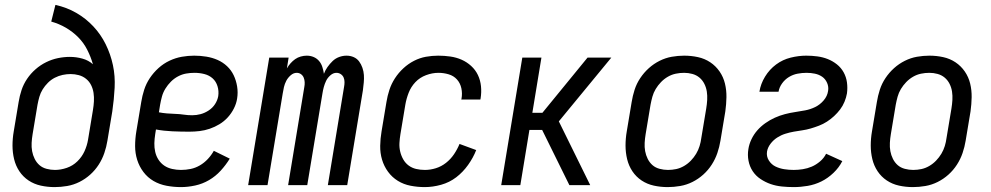

<svg xmlns="http://www.w3.org/2000/svg" viewBox="-20 -755 4040 783"><path d="M203 8Q174 8 146.5 2Q119 -4 96.5 -19Q74 -34 59 -56.5Q44 -79 37.5 -106Q31 -133 31 -161.5Q31 -190 36 -219L56 -339Q60 -364 68 -388Q76 -412 90.5 -433.5Q105 -455 125 -472.5Q145 -490 168.5 -501.5Q192 -513 216.5 -518Q241 -523 265 -523Q291 -523 316 -516Q341 -509 359 -493Q350 -524 335.5 -552.5Q321 -581 298.5 -603.5Q276 -626 248.5 -642Q221 -658 189 -667L206 -735Q252 -725 291 -702.5Q330 -680 360.5 -647.5Q391 -615 411 -574.5Q431 -534 440.5 -489.5Q450 -445 447.5 -397Q445 -349 438 -301L418 -181Q414 -156 405.5 -131Q397 -106 382.5 -83.5Q368 -61 348 -43Q328 -25 304 -13Q280 -1 254 3.5Q228 8 203 8ZM204 -62Q228 -62 252.5 -70.5Q277 -79 295.5 -97Q314 -115 324.5 -138Q335 -161 339 -185L359 -306Q362 -324 363 -341.5Q364 -359 361.5 -376Q359 -393 351.5 -408Q344 -423 331 -433.5Q318 -444 301.5 -448.5Q285 -453 268 -453Q252 -453 235.5 -449.5Q219 -446 203.5 -438Q188 -430 175.5 -417.5Q163 -405 154 -390.5Q145 -376 140.5 -360Q136 -344 133 -328L113 -208Q110 -190 109 -172.5Q108 -155 111 -138.5Q114 -122 121.5 -107Q129 -92 141 -81.5Q153 -71 170 -66.5Q187 -62 204 -62Z M718 8Q688 8 659 2.5Q630 -3 606 -17Q582 -31 565 -53.5Q548 -76 539.5 -103Q531 -130 531 -159.5Q531 -189 536 -219L556 -339Q560 -364 568 -389Q576 -414 591 -436.5Q606 -459 626.5 -477.5Q647 -496 671.5 -507.5Q696 -519 721.5 -523.5Q747 -528 772 -528Q797 -528 821.5 -524Q846 -520 867.5 -510.5Q889 -501 906 -485Q923 -469 933 -448Q943 -427 947 -402.5Q951 -378 947 -353Q944 -333 934 -313Q924 -293 909 -276.5Q894 -260 875 -248.5Q856 -237 835.5 -230Q815 -223 794 -220.5Q773 -218 752 -218Q718 -218 683 -219.5Q648 -221 616 -227L613 -208Q610 -189 609.5 -171Q609 -153 613 -135.5Q617 -118 626.5 -103.5Q636 -89 650 -79.5Q664 -70 682 -66Q700 -62 718 -62Q738 -62 757.5 -66Q777 -70 795 -80.5Q813 -91 827.5 -106.5Q842 -122 852 -140L917 -108Q901 -82 880 -59Q859 -36 832.5 -20.5Q806 -5 776 1.5Q746 8 718 8ZM764 -285Q781 -285 798 -289.5Q815 -294 831 -304.5Q847 -315 857 -330.5Q867 -346 870 -363Q873 -384 867 -403.5Q861 -423 847 -435.5Q833 -448 813.5 -453Q794 -458 773 -458Q756 -458 739 -455Q722 -452 706 -443.5Q690 -435 677 -422Q664 -409 654.5 -393.5Q645 -378 640.5 -361.5Q636 -345 633 -328L628 -297Q643 -294 660.5 -292.5Q678 -291 695.5 -290.5Q713 -290 729.5 -287.5Q746 -285 764 -285Z M992 0 1078 -520H1157L1150 -476Q1156 -487 1165 -497Q1174 -507 1184 -514Q1194 -521 1206.5 -524.5Q1219 -528 1231 -528Q1246 -528 1259 -522.5Q1272 -517 1281 -506.5Q1290 -496 1294.5 -482Q1299 -468 1301 -454Q1306 -468 1315.5 -481.5Q1325 -495 1336.5 -506Q1348 -517 1363 -522.5Q1378 -528 1393 -528Q1409 -528 1422.5 -522Q1436 -516 1444.5 -504.5Q1453 -493 1458 -478.5Q1463 -464 1464 -449Q1465 -434 1463.5 -418.5Q1462 -403 1460 -387L1396 0H1317L1383 -400Q1385 -410 1385 -420Q1385 -430 1381.5 -438.5Q1378 -447 1370 -452.5Q1362 -458 1352 -458Q1339 -458 1327.5 -448Q1316 -438 1310 -425.5Q1304 -413 1300.5 -400Q1297 -387 1295 -374L1233 0H1155L1221 -400Q1223 -410 1222.5 -420Q1222 -430 1218.5 -438.5Q1215 -447 1207.5 -452.5Q1200 -458 1190 -458Q1177 -458 1165.5 -448Q1154 -438 1147.5 -425.5Q1141 -413 1138 -400Q1135 -387 1133 -374L1071 0Z M1712 8Q1683 8 1654.5 2.5Q1626 -3 1602.5 -17.5Q1579 -32 1562.5 -54.5Q1546 -77 1538 -104Q1530 -131 1530.5 -160.5Q1531 -190 1536 -219L1556 -339Q1560 -364 1568 -388.5Q1576 -413 1590.5 -435.5Q1605 -458 1625 -476.5Q1645 -495 1668.5 -507Q1692 -519 1717 -523.5Q1742 -528 1767 -528Q1792 -528 1816.5 -524.5Q1841 -521 1862.5 -511.5Q1884 -502 1901.5 -486Q1919 -470 1929 -449Q1939 -428 1941.5 -403.5Q1944 -379 1940 -354L1939 -349H1861L1862 -352Q1866 -374 1861.5 -395Q1857 -416 1843.5 -431Q1830 -446 1809.5 -452Q1789 -458 1768 -458Q1743 -458 1717.5 -448.5Q1692 -439 1674 -420Q1656 -401 1646.5 -376.5Q1637 -352 1633 -328L1613 -208Q1610 -190 1609 -172Q1608 -154 1612 -137Q1616 -120 1624.5 -105Q1633 -90 1646.5 -80Q1660 -70 1677 -66Q1694 -62 1713 -62Q1735 -62 1757.5 -69Q1780 -76 1799 -91Q1818 -106 1831.5 -126Q1845 -146 1854 -168L1922 -143Q1910 -112 1889 -82.5Q1868 -53 1840.5 -32Q1813 -11 1779 -1.5Q1745 8 1712 8Z M2024 0 2110 -520H2188L2151 -295H2192L2376 -520H2473L2259 -260L2387 0H2302L2191 -225H2139L2102 0Z M2703 8Q2674 8 2646.5 2Q2619 -4 2596.5 -19Q2574 -34 2559 -56.5Q2544 -79 2537.5 -106Q2531 -133 2531 -161.5Q2531 -190 2536 -219L2556 -339Q2560 -364 2568 -389Q2576 -414 2591 -436.5Q2606 -459 2626 -477Q2646 -495 2670 -507Q2694 -519 2719.5 -523.5Q2745 -528 2770 -528Q2799 -528 2826.5 -522Q2854 -516 2876.5 -501Q2899 -486 2914.5 -463.5Q2930 -441 2936.5 -414Q2943 -387 2942.5 -358.5Q2942 -330 2938 -301L2918 -181Q2914 -156 2905.5 -131Q2897 -106 2882.5 -83.5Q2868 -61 2848 -43Q2828 -25 2804 -13Q2780 -1 2754 3.5Q2728 8 2703 8ZM2704 -62Q2721 -62 2737.5 -65.5Q2754 -69 2769.5 -78Q2785 -87 2797.5 -100Q2810 -113 2819 -128Q2828 -143 2833 -159.5Q2838 -176 2840 -192L2860 -312Q2863 -330 2864 -347.5Q2865 -365 2862.5 -381.5Q2860 -398 2852.5 -413Q2845 -428 2832.5 -438.5Q2820 -449 2803.5 -453.5Q2787 -458 2770 -458Q2753 -458 2736 -454.5Q2719 -451 2703.5 -442Q2688 -433 2675.5 -420Q2663 -407 2654 -392Q2645 -377 2640.5 -360.5Q2636 -344 2633 -328L2613 -208Q2610 -190 2609 -172.5Q2608 -155 2611 -138.5Q2614 -122 2621.5 -107Q2629 -92 2641 -81.5Q2653 -71 2670 -66.5Q2687 -62 2704 -62Z M3217 8Q3192 8 3168 5.5Q3144 3 3122.5 -4.5Q3101 -12 3081.5 -25Q3062 -38 3049.5 -57Q3037 -76 3032.5 -99.5Q3028 -123 3032 -147Q3035 -167 3044.5 -187Q3054 -207 3068.5 -223.5Q3083 -240 3101.5 -253Q3120 -266 3140 -275Q3160 -284 3181 -289.5Q3202 -295 3222.5 -298Q3243 -301 3264 -305Q3285 -309 3304.5 -318.5Q3324 -328 3339 -345.5Q3354 -363 3357 -384Q3360 -401 3353 -417Q3346 -433 3333 -442Q3320 -451 3303.5 -454.5Q3287 -458 3269 -458Q3251 -458 3232.5 -454.5Q3214 -451 3197.5 -441Q3181 -431 3169.5 -415Q3158 -399 3155 -381H3077Q3082 -413 3100 -442.5Q3118 -472 3145 -492Q3172 -512 3204.5 -520Q3237 -528 3268 -528Q3291 -528 3313.5 -525Q3336 -522 3356 -514Q3376 -506 3393 -492.5Q3410 -479 3420.5 -460Q3431 -441 3434 -419Q3437 -397 3434 -374Q3431 -357 3424 -340Q3417 -323 3406 -308.5Q3395 -294 3381.5 -281.5Q3368 -269 3352.5 -259Q3337 -249 3320 -242.5Q3303 -236 3286 -231Q3269 -226 3251.5 -223.5Q3234 -221 3217 -218Q3200 -215 3182.5 -209.5Q3165 -204 3149.5 -194Q3134 -184 3122.5 -169Q3111 -154 3108 -137Q3105 -117 3115.5 -100.5Q3126 -84 3142.5 -76Q3159 -68 3178 -65Q3197 -62 3217 -62Q3235 -62 3254 -65Q3273 -68 3290.5 -75.5Q3308 -83 3324 -96.5Q3340 -110 3349 -128L3415 -98Q3402 -72 3379 -50Q3356 -28 3329.5 -15Q3303 -2 3274 3Q3245 8 3217 8Z M3703 8Q3674 8 3646.5 2Q3619 -4 3596.5 -19Q3574 -34 3559 -56.5Q3544 -79 3537.5 -106Q3531 -133 3531 -161.5Q3531 -190 3536 -219L3556 -339Q3560 -364 3568 -389Q3576 -414 3591 -436.5Q3606 -459 3626 -477Q3646 -495 3670 -507Q3694 -519 3719.5 -523.5Q3745 -528 3770 -528Q3799 -528 3826.5 -522Q3854 -516 3876.5 -501Q3899 -486 3914.5 -463.5Q3930 -441 3936.5 -414Q3943 -387 3942.5 -358.5Q3942 -330 3938 -301L3918 -181Q3914 -156 3905.5 -131Q3897 -106 3882.5 -83.5Q3868 -61 3848 -43Q3828 -25 3804 -13Q3780 -1 3754 3.5Q3728 8 3703 8ZM3704 -62Q3721 -62 3737.5 -65.5Q3754 -69 3769.5 -78Q3785 -87 3797.5 -100Q3810 -113 3819 -128Q3828 -143 3833 -159.5Q3838 -176 3840 -192L3860 -312Q3863 -330 3864 -347.5Q3865 -365 3862.5 -381.5Q3860 -398 3852.5 -413Q3845 -428 3832.5 -438.5Q3820 -449 3803.5 -453.5Q3787 -458 3770 -458Q3753 -458 3736 -454.5Q3719 -451 3703.5 -442Q3688 -433 3675.5 -420Q3663 -407 3654 -392Q3645 -377 3640.5 -360.5Q3636 -344 3633 -328L3613 -208Q3610 -190 3609 -172.5Q3608 -155 3611 -138.5Q3614 -122 3621.5 -107Q3629 -92 3641 -81.5Q3653 -71 3670 -66.5Q3687 -62 3704 -62Z"/></svg>

Font: Iosevka SS18
Style: Italic
Weight: 400
Italic angle: -9°
Monospace: yes
Designer: Belleve Invis
Foundry: Belleve Invis
Version: Version 25.1.1; ttfautohint (v1.8.4)